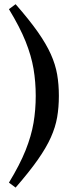

<svg xmlns="http://www.w3.org/2000/svg" viewBox="-20 -732 328 892"><path d="M146 -286.5Q146 -351.5 135.8 -412.2Q125.5 -473 98.8 -539.8Q72 -606.5 21.5 -689.5L52.5 -712.5Q116 -640 155.5 -583.8Q195 -527.5 216.2 -480Q237.5 -432.5 245.5 -386.2Q253.5 -340 253.5 -286.5Q253.5 -233.5 245.5 -187.2Q237.5 -141 216.2 -93.5Q195 -46 155.5 10.2Q116 66.5 52.5 139.5L21.5 116.5Q72 33.5 98.8 -33.5Q125.5 -100.5 135.8 -161.2Q146 -222 146 -286.5Z"/></svg>

Font: Newsreader 16pt
Style: Bold
Weight: 700
Designer: Hugues Gentile
Foundry: Production Type
Version: Version 1.003; ttfautohint (v1.8.3)